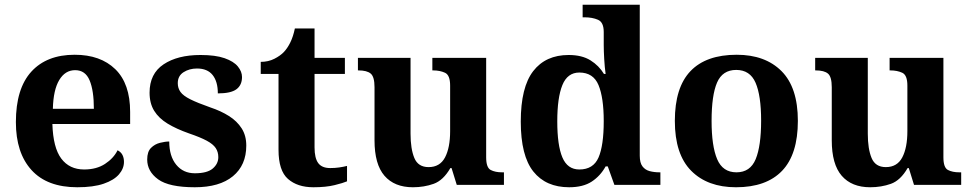

<svg xmlns="http://www.w3.org/2000/svg" viewBox="-20 -780 4100 810"><path d="M306 10Q179 10 113 -62.5Q47 -135 47 -265Q47 -406 112 -477.5Q177 -549 295 -549Q404 -549 466.5 -488Q529 -427 529 -308V-257H201Q204 -157 238.5 -111Q273 -65 335 -65Q387 -65 423 -88.5Q459 -112 476 -146Q490 -139 496.5 -126.5Q503 -114 503 -97Q503 -69 482 -44.5Q461 -20 417.5 -5Q374 10 306 10ZM376 -321Q376 -398 358 -441Q340 -484 297 -484Q255 -484 230 -442.5Q205 -401 203 -321Z M802 10Q693 10 647 -23.5Q601 -57 601 -107Q601 -140 617 -156Q633 -172 655 -177.5Q677 -183 694 -183Q694 -121 723.5 -85Q753 -49 802 -49Q854 -49 877.5 -69Q901 -89 901 -117Q901 -139 890 -155.5Q879 -172 852 -186.5Q825 -201 778 -217Q724 -236 687 -258.5Q650 -281 630.5 -312.5Q611 -344 611 -389Q611 -469 670 -508.5Q729 -548 826 -548Q889 -548 927.5 -534.5Q966 -521 983.5 -499.5Q1001 -478 1001 -455Q1001 -421 977.5 -403.5Q954 -386 899 -386Q899 -436 877 -463.5Q855 -491 811 -491Q779 -491 754.5 -475.5Q730 -460 730 -429Q730 -408 741.5 -392Q753 -376 783 -361Q813 -346 867 -327Q912 -312 946 -290.5Q980 -269 999.5 -238.5Q1019 -208 1019 -166Q1019 -83 962.5 -36.5Q906 10 802 10Z M1302 10Q1235 10 1195 -25Q1155 -60 1155 -148V-468H1080V-519Q1112 -519 1137.5 -532Q1163 -545 1178 -561Q1193 -577 1205 -601.5Q1217 -626 1224 -660H1307V-536H1435V-468H1307V-158Q1307 -113 1322.5 -92Q1338 -71 1373 -71Q1393 -71 1410.5 -73.5Q1428 -76 1444 -80V-15Q1428 -8 1391.5 1Q1355 10 1302 10Z M1722 10Q1644 10 1602 -38.5Q1560 -87 1560 -188V-412Q1560 -456 1544 -469.5Q1528 -483 1492 -483H1490V-536H1712V-216Q1712 -152 1728 -113.5Q1744 -75 1788 -75Q1836 -75 1857.5 -116Q1879 -157 1879 -227V-419Q1879 -463 1857.5 -473Q1836 -483 1807 -483H1804V-536H2031V-116Q2031 -73 2050 -63Q2069 -53 2098 -53H2106V0H1907L1885 -71H1880Q1850 -19 1809.5 -4.5Q1769 10 1722 10Z M2381 10Q2283 10 2230 -56.5Q2177 -123 2177 -267Q2177 -412 2229.5 -480Q2282 -548 2379 -548Q2435 -548 2471 -525.5Q2507 -503 2528 -468H2535Q2531 -496 2529 -531Q2527 -566 2527 -590V-645Q2527 -686 2503 -696.5Q2479 -707 2446 -707H2438V-760H2679V-123Q2679 -93 2690.5 -78Q2702 -63 2721 -58Q2740 -53 2762 -53H2766V0H2572L2544 -78H2535Q2513 -38 2476.5 -14Q2440 10 2381 10ZM2424 -65Q2483 -65 2505 -115.5Q2527 -166 2527 -269Q2527 -368 2505 -421Q2483 -474 2424 -474Q2374 -474 2352.5 -421Q2331 -368 2331 -268Q2331 -167 2352.5 -116Q2374 -65 2424 -65Z M3085 10Q2965 10 2896 -59.5Q2827 -129 2827 -270Q2827 -411 2893 -480Q2959 -549 3088 -549Q3208 -549 3277 -480Q3346 -411 3346 -270Q3346 -129 3279.5 -59.5Q3213 10 3085 10ZM3087 -53Q3145 -53 3168 -108.5Q3191 -164 3191 -271Q3191 -377 3167.5 -431Q3144 -485 3086 -485Q3028 -485 3005 -431.5Q2982 -378 2982 -270Q2982 -164 3005.5 -108.5Q3029 -53 3087 -53Z M3651 10Q3573 10 3531 -38.5Q3489 -87 3489 -188V-412Q3489 -456 3473 -469.5Q3457 -483 3421 -483H3419V-536H3641V-216Q3641 -152 3657 -113.5Q3673 -75 3717 -75Q3765 -75 3786.5 -116Q3808 -157 3808 -227V-419Q3808 -463 3786.5 -473Q3765 -483 3736 -483H3733V-536H3960V-116Q3960 -73 3979 -63Q3998 -53 4027 -53H4035V0H3836L3814 -71H3809Q3779 -19 3738.5 -4.5Q3698 10 3651 10Z"/></svg>

Font: Noto Serif Vithkuqi
Style: Bold
Weight: 700
Version: Version 1.005